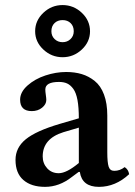

<svg xmlns="http://www.w3.org/2000/svg" viewBox="-20 -725 530 755"><path d="M290 -84V-223.1L229 -205.1Q147.9 -179.7 147.9 -109.9Q147.9 -82.5 165.5 -63.2Q183.1 -43.9 210.9 -43.9Q241.7 -43.9 290 -84ZM182.1 -602.1Q182.1 -583.5 194.8 -571.3Q207.5 -559.1 226.1 -559.1Q244.6 -559.1 257.3 -571.3Q270 -583.5 270 -602.1Q270 -622.1 257.8 -634Q245.6 -646 226.1 -646Q206.5 -646 194.3 -634Q182.1 -622.1 182.1 -602.1ZM293.9 -48.8H289.1L262.2 -28.8Q212.9 9.8 157.2 9.8Q103 9.8 72 -17.1Q41 -43.9 41 -96.2Q41 -144.5 81.5 -177.5Q122.1 -210.4 214.8 -237.8L290 -259.8Q290 -302.7 284.7 -331.5Q279.3 -360.4 268.3 -375.5Q257.3 -390.6 244.1 -396.7Q231 -402.8 211.9 -402.8Q158.2 -402.8 158.2 -373Q158.2 -364.7 160.2 -351.6Q162.1 -338.4 162.1 -332Q162.1 -314.9 145.5 -301.5Q128.9 -288.1 105 -288.1Q59.1 -288.1 59.1 -333Q59.1 -362.8 88.1 -388.7Q117.2 -414.6 158.4 -428.2Q199.7 -441.9 240.2 -441.9Q273.9 -441.9 301.5 -433.6Q329.1 -425.3 352.5 -406.5Q376 -387.7 388.9 -353.3Q401.9 -318.8 401.9 -271V-126Q401.9 -86.4 407.2 -69.8Q412.6 -53.2 429.2 -53.2Q451.7 -53.2 470.2 -67.9Q484.9 -58.6 487.8 -40Q434.1 9.8 369.1 9.8Q302.7 9.8 293.9 -48.8ZM118.2 -602.1Q118.2 -644 150.4 -674.6Q182.6 -705.1 226.1 -705.1Q269.5 -705.1 301.8 -674.6Q334 -644 334 -602.1Q334 -560.5 301.8 -530.3Q269.5 -500 226.1 -500Q182.6 -500 150.4 -530.3Q118.2 -560.5 118.2 -602.1Z"/></svg>

Font: Common Serif SemiBold
Style: Regular
Weight: 600
Designer: Philipp H. Poll, Khaled Hosny
Foundry: Stefan Peev, Context Ltd.
Version: Version 1.026